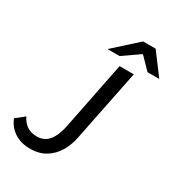

<svg xmlns="http://www.w3.org/2000/svg" viewBox="-203 -967 1011 1101"><g transform="rotate(30 302.5 -416.5)"><path d="M164 12Q105 12 62 -15Q19 -42 -2 -93L54 -138Q70 -105 96.5 -86.5Q123 -68 163 -68Q211 -68 240.5 -103.5Q270 -139 283 -204L373 -655H467L373 -189Q363 -132 336.5 -86.5Q310 -41 267 -14.5Q224 12 164 12ZM264 -705 419 -845H502L607 -705H529L456 -780H452L344 -705Z"/></g></svg>

Font: Source Sans 3 ExtraLight Medium
Style: Italic
Weight: 500
Italic angle: -11°
Version: Version 3.052;hotconv 1.1.0;makeotfexe 2.6.0